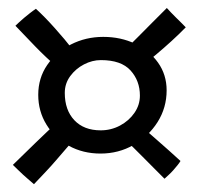

<svg xmlns="http://www.w3.org/2000/svg" viewBox="-20 -516 527 492"><path d="M67 -44Q62 -48.5 54.5 -54.8Q47 -61 39.5 -68Q32 -75 25 -81.8Q18 -88.5 13 -93.5Q40 -120 70.8 -149.8Q101.5 -179.5 129 -205L178.5 -169.5Q171 -160 157.5 -144.5Q144 -129 128.2 -110.5Q112.5 -92 96.2 -74.8Q80 -57.5 67 -44ZM401.5 -58Q388 -71.5 373.8 -85.8Q359.5 -100 346 -113.8Q332.5 -127.5 321.2 -138.5Q310 -149.5 302.5 -156L345.5 -189.5Q361.5 -175.5 379 -160.2Q396.5 -145 413 -130.2Q429.5 -115.5 442.5 -103.5Q440 -99 435 -92.8Q430 -86.5 424.2 -80Q418.5 -73.5 412.2 -67.8Q406 -62 401.5 -58ZM126.5 -344Q97.5 -369 70.8 -396.5Q44 -424 19.5 -450Q22.5 -453 28.2 -458.2Q34 -463.5 41.2 -469.8Q48.5 -476 56.5 -482.2Q64.5 -488.5 72 -493.5Q94.5 -473 120.2 -444.2Q146 -415.5 168.5 -386.5ZM344.5 -347 301.5 -390Q316 -403.5 333.8 -421.5Q351.5 -439.5 370.8 -458.8Q390 -478 407.5 -495.5Q412 -490.5 418.2 -484Q424.5 -477.5 431.5 -470.5Q438.5 -463.5 445 -457.2Q451.5 -451 456 -446Q439 -428.5 419.2 -410.5Q399.5 -392.5 380 -376.2Q360.5 -360 344.5 -347ZM237.5 -122.5Q192.5 -122.5 156.2 -142.5Q120 -162.5 99 -196.8Q78 -231 78 -273Q78 -316 101 -349.5Q124 -383 162 -402.2Q200 -421.5 244.5 -421.5Q289.5 -421.5 326.2 -404Q363 -386.5 385 -355.5Q407 -324.5 407 -284.5Q407 -240 383.8 -203.2Q360.5 -166.5 322.2 -144.5Q284 -122.5 237.5 -122.5ZM238 -182Q264.5 -182 287.5 -194.2Q310.5 -206.5 324.5 -226.8Q338.5 -247 338.5 -271Q338.5 -309 314.5 -335.5Q290.5 -362 238.5 -362Q216.5 -362 195.2 -351Q174 -340 160 -321Q146 -302 146 -278Q146 -234 170.5 -208Q195 -182 238 -182Z"/></svg>

Font: Grandstander Thin Light
Style: Regular
Weight: 300
Version: Version 1.200